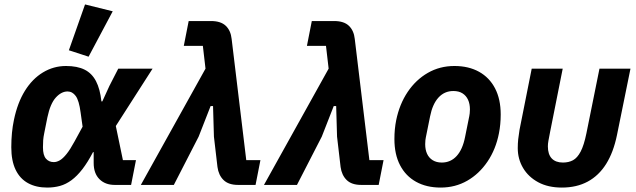

<svg xmlns="http://www.w3.org/2000/svg" viewBox="-20 -835 2872 867"><path d="M594 -112 572 0H498Q455 0 429 -26Q403 -52 403 -99V-148H400Q376 -102 352 -71Q328 -40 303 -21.5Q278 -3 251 4.5Q224 12 193 12Q143 12 106.5 -8Q70 -28 50.5 -68.5Q31 -109 31 -170Q31 -204 34 -235Q37 -266 43 -294Q59 -371 92.5 -425Q126 -479 174 -508Q222 -537 278 -537Q329 -537 362 -520.5Q395 -504 413.5 -468.5Q432 -433 438 -377H442L474 -447L514 -525H669L503 -266L535 -112ZM223 -103Q236 -103 250 -111Q264 -119 280.5 -139.5Q297 -160 317 -197L353 -263L344 -327Q337 -381 322 -401.5Q307 -422 285 -422Q257 -422 232 -394.5Q207 -367 194 -305L180 -235Q176 -216 175 -202Q174 -188 174 -170Q174 -134 187.5 -118.5Q201 -103 223 -103ZM489 -784 380 -579 291 -608 364 -815Z M908 -525 896 -628H810L832 -740H933Q977 -740 999.5 -718.5Q1022 -697 1026 -659L1092 -112H1156L1134 0H1055Q1012 0 989.5 -22Q967 -44 962 -81L946 -218L942 -356H931L877 -218L765 0H616Z M1464 -525 1452 -628H1366L1388 -740H1489Q1533 -740 1555.5 -718.5Q1578 -697 1582 -659L1648 -112H1712L1690 0H1611Q1568 0 1545.5 -22Q1523 -44 1518 -81L1502 -218L1498 -356H1487L1433 -218L1321 0H1172Z M1970 12Q1906 12 1859 -14Q1812 -40 1786.5 -89Q1761 -138 1761 -207Q1761 -230 1763 -251Q1765 -272 1769 -292Q1784 -365 1821 -420Q1858 -475 1912 -506Q1966 -537 2032 -537Q2096 -537 2143 -511Q2190 -485 2215.5 -436Q2241 -387 2241 -318Q2241 -296 2239 -274.5Q2237 -253 2233 -233Q2219 -161 2181.5 -105.5Q2144 -50 2090 -19Q2036 12 1970 12ZM1975 -101Q2015 -101 2042 -130.5Q2069 -160 2080 -216L2099 -310Q2100 -315 2101 -323Q2102 -331 2102 -341Q2102 -366 2093.5 -384.5Q2085 -403 2068.5 -413.5Q2052 -424 2027 -424Q1987 -424 1960 -394.5Q1933 -365 1922 -309L1903 -215Q1902 -211 1901 -202.5Q1900 -194 1900 -184Q1900 -159 1908.5 -140.5Q1917 -122 1934 -111.5Q1951 -101 1975 -101Z M2521 -525 2464 -239Q2459 -213 2456.5 -199.5Q2454 -186 2454 -174Q2454 -138 2471.5 -119.5Q2489 -101 2522 -101Q2548 -101 2567.5 -111.5Q2587 -122 2602 -150.5Q2617 -179 2628 -233L2687 -525H2827L2766 -225Q2750 -147 2717 -94.5Q2684 -42 2634 -15Q2584 12 2517 12Q2455 12 2410.5 -12Q2366 -36 2342 -76.5Q2318 -117 2318 -166Q2318 -187 2320 -206Q2322 -225 2326 -249L2381 -525Z"/></svg>

Font: IBM Plex Sans
Style: Bold Italic
Weight: 700
Italic angle: -11.31°
Designer: Mike Abbink, Paul van der Laan, Pieter van Rosmalen
Foundry: Bold Monday
Version: Version 3.201